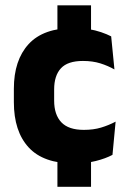

<svg xmlns="http://www.w3.org/2000/svg" viewBox="-20 -612 487 734"><path d="M328 -429.5H199.5V-591.5H328ZM328 102H199.5V-68.5H328ZM263 13Q146 13 89.5 -48.5Q33 -110 33 -221.5V-272.5Q33 -382 89.5 -443.5Q146 -505 262.5 -505Q292.5 -505 318.5 -500.8Q344.5 -496.5 366.5 -489Q388.5 -481.5 405 -473L417.5 -346.5Q393 -360.5 363.5 -369.8Q334 -379 297 -379Q239 -379 213 -351Q187 -323 187 -270V-227.5Q187 -173.5 214.5 -144.5Q242 -115.5 300.5 -115.5Q337 -115.5 366.2 -124.2Q395.5 -133 422 -147L410 -20Q384 -6 346 3.5Q308 13 263 13Z"/></svg>

Font: Anek Latin
Style: Bold
Weight: 700
Designer: Yesha Goshar
Foundry: Ek Type
Version: Version 1.003